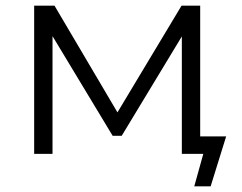

<svg xmlns="http://www.w3.org/2000/svg" viewBox="-20 -545 856 680"><path d="M101 0V-525H173L396 -147L623 -525H689V0H624V-416L411 -64H379L166 -417V0ZM700 0H624V-62H781L726 115H668Z"/></svg>

Font: Modern
Style: Small
Weight: 400
Designer: Julieta Ulanovsky
Foundry: Julieta Ulanovsky
Version: Version 8.000